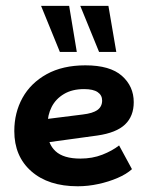

<svg xmlns="http://www.w3.org/2000/svg" viewBox="-20 -639 508 670"><path d="M251.3 11Q148.7 11 89.3 -41.3Q29.9 -93.5 29.9 -181.6Q29.9 -245.6 58.5 -297.5Q87.2 -349.3 142.9 -380.2Q198.7 -411 277.9 -411Q364 -411 405.4 -374.4Q446.7 -337.8 446.7 -282.5Q446.7 -233.5 416.3 -204.6Q385.8 -175.6 319.7 -166.1L95.4 -135.3V-217.7L268.3 -239.4Q304.3 -243.6 320.3 -255.4Q336.4 -267.3 336.4 -288.2Q336.4 -306.9 320.8 -317.5Q305.3 -328.1 273.4 -328.1Q231.9 -328.1 203.3 -311Q174.6 -294 160.3 -265.9Q146 -237.9 146 -203.8V-182.3Q146 -137.2 173.8 -111.4Q201.6 -85.6 260.5 -85.6Q302.4 -85.6 337.1 -99.2Q371.8 -112.8 395.6 -131.5L440.5 -48.7Q421.2 -31.2 390.3 -18Q359.4 -4.7 323.4 3.1Q287.4 11 251.3 11ZM325.7 -457.8 260.1 -618.6H358.3L385.8 -457.8ZM188.9 -457.8 123.3 -618.6H221.3L248 -457.8Z"/></svg>

Font: Rokkitt SemiBold
Style: Italic
Weight: 600
Italic angle: -9°
Designer: Vernon Adams
Foundry: Vernon Adams
Version: Version 3.103